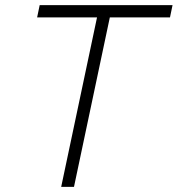

<svg xmlns="http://www.w3.org/2000/svg" viewBox="-20 -730 694 750"><path d="M219 0 359 -662H125L135 -710H654L644 -662H409L269 0Z"/></svg>

Font: Geist Mono ExtraLight
Style: Italic
Weight: 200
Italic angle: -12°
Monospace: yes
Designer: Basement.studio, Andrés Briganti, Mateo Zaragoza
Foundry: Basement.studio, Vercel, Andrés Briganti, Guido Ferreyra, Mateo Zaragoza
Version: Version 1.500; ttfautohint (v1.8.4.7-5d5b)